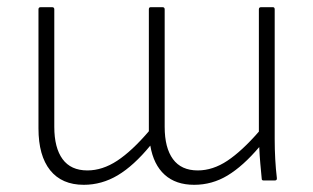

<svg xmlns="http://www.w3.org/2000/svg" viewBox="-20 -502 871 534"><path d="M213 12Q152 12 119.5 -28.5Q87 -69 87 -145V-476Q87 -482 93 -482H125Q131 -482 131 -476V-149Q131 -91 154 -59.5Q177 -28 223 -28Q265 -28 306 -55Q347 -82 394 -137V-476Q394 -482 399 -482H432Q438 -482 438 -476V-149Q438 -91 461 -59.5Q484 -28 530 -28Q572 -28 612.5 -55Q653 -82 700 -136V-476Q700 -482 706 -482H739Q744 -482 744 -476V-115Q744 -87 745.5 -59.5Q747 -32 750 -7Q751 0 744 0H714Q708 0 708 -4Q706 -25 704 -47Q702 -69 701 -93Q656 -40 613 -14Q570 12 520 12Q469 12 438 -16Q407 -44 398 -97Q352 -41 307.5 -14.5Q263 12 213 12Z"/></svg>

Font: Sofia Sans ExtraLight
Style: Regular
Weight: 250
Version: Version 4.100-B